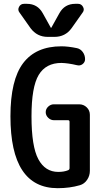

<svg xmlns="http://www.w3.org/2000/svg" viewBox="-20 -985 540 1015"><path d="M285.2 9.8Q35.2 9.8 35.2 -370.1Q35.2 -562.5 102.5 -651.4Q169.9 -740.2 304.7 -740.2Q339.8 -740.2 386.7 -730.5Q405.3 -726.6 417.5 -710Q429.7 -693.4 429.7 -671.9Q429.7 -656.2 416.5 -646Q403.3 -635.7 385.7 -640.6Q339.8 -651.4 304.7 -652.3Q222.7 -652.3 184.6 -588.9Q146.5 -525.4 146.5 -370.1Q146.5 -210.9 182.6 -143.6Q218.8 -76.2 288.1 -76.2Q318.4 -76.2 339.8 -85Q347.7 -87.9 347.7 -96.7V-340.8Q347.7 -349.6 339.8 -349.6H264.6Q248 -349.6 234.9 -362.3Q221.7 -375 221.7 -392.1Q221.7 -409.2 234.9 -421.4Q248 -433.6 264.6 -433.6H398.4Q421.9 -433.6 438.5 -417.5Q455.1 -401.4 455.1 -377.9V-82Q455.1 -55.7 440.4 -34.2Q425.8 -12.7 402.3 -5.9Q348.6 9.8 285.2 9.8ZM377.9 -964.8H392.6Q410.2 -964.8 418.9 -948.7Q427.7 -932.6 417 -918.9L358.4 -835.9Q325.2 -790 267.6 -790H232.4Q175.8 -790 141.6 -835.9L83 -918.9Q72.3 -932.6 80.6 -948.7Q88.9 -964.8 107.4 -964.8H122.1Q178.7 -964.8 206.1 -915L249 -837.9H250H251L293.9 -915Q321.3 -964.8 377.9 -964.8Z"/></svg>

Font: Rounded Mgen+ 1mn medium
Style: Regular
Weight: 500
Designer: [Source Han Sans]
Ryoko NISHIZUKA  (kana & ideographs); Paul D. Hunt (Latin, Greek & Cyrillic); Wenlong ZHANG  (bopomofo
Version: Version 1.059.20150602